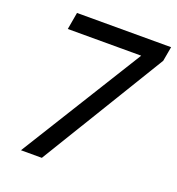

<svg xmlns="http://www.w3.org/2000/svg" viewBox="-128 -803 834 907"><g transform="rotate(20 289.0 -350.0)"><path d="M78 0 459 -614H90L105 -700H578L565 -627L183 0Z"/></g></svg>

Font: DM Sans 36pt Medium
Style: Italic
Weight: 500
Italic angle: -10°
Designer: Colophon Foundry, Jonny Pinhorn
Foundry: Colophon Foundry
Version: Version 4.004;gftools[0.9.30]